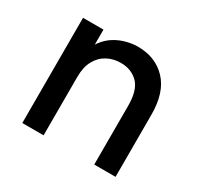

<svg xmlns="http://www.w3.org/2000/svg" viewBox="-113 -629 791 765"><g transform="rotate(30 282.5 -247.0)"><path d="M71 0V-484H165V-352H139Q150 -395 170 -422.5Q190 -450 216 -465.5Q242 -481 269 -487.5Q296 -494 318 -494Q400 -494 450 -441Q500 -388 500 -286V0H402V-271Q402 -342 371.5 -373Q341 -404 292 -404Q258 -404 230 -389Q202 -374 185.5 -344Q169 -314 169 -269V0Z"/></g></svg>

Font: SUSE Thin Medium
Style: Regular
Weight: 500
Version: Version 1.000